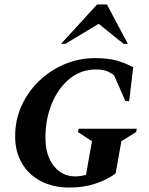

<svg xmlns="http://www.w3.org/2000/svg" viewBox="-20 -832 667 862"><path d="M292 10Q218 10 163 -19Q108 -48 78 -99.5Q48 -151 48 -220Q48 -294 77 -357.5Q106 -421 156 -469Q206 -517 270.5 -544Q335 -571 406 -571Q464 -571 502.5 -560.5Q541 -550 578 -530L560 -378H543L492 -494Q474 -508 456 -514Q438 -520 410 -520Q343 -520 292 -478Q241 -436 212.5 -366.5Q184 -297 184 -214Q184 -134 221.5 -87Q259 -40 318 -40Q340 -40 366 -47L393 -198L330 -239L333 -254H594L591 -239L525 -198L499 -53Q461 -25 408.5 -7.5Q356 10 292 10ZM254 -635 416 -812H460L554 -635H535L423 -725L273 -635Z"/></svg>

Font: Spectral SC
Style: Bold Italic
Weight: 700
Italic angle: -10°
Designer: Jean-Baptiste Levee
Foundry: Production Type
Version: Version 2.001